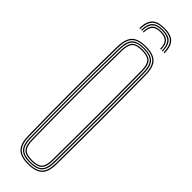

<svg xmlns="http://www.w3.org/2000/svg" viewBox="-316 -930 933 933"><g transform="rotate(45 151.0 -463.0)"><path d="M152.5 -932.2Q197.8 -932.2 217.9 -912Q238 -891.8 239 -845.2H233Q232 -888.8 213.2 -907.6Q194.5 -926.5 152.5 -926.5Q110.2 -926.5 91.6 -907.6Q73 -888.8 72 -845.2H65.8Q67 -891.8 87 -912Q107 -932.2 152.5 -932.2ZM152.5 -921Q191.5 -921 208.6 -903.4Q225.8 -885.8 226.8 -845.2H220.8Q220 -882.8 204.1 -899Q188.2 -915.2 152.5 -915.2Q116.8 -915.2 100.8 -899Q84.8 -882.8 84.2 -845.2H78Q79 -885.8 96.2 -903.4Q113.5 -921 152.5 -921ZM152.5 -909.8Q185 -909.8 199.5 -894.8Q214 -879.8 214.5 -845.2H208.8Q208.2 -876.8 195.1 -890.4Q182 -904 152.5 -904Q123 -904 109.8 -890.4Q96.5 -876.8 96 -845.2H90.2Q90.8 -879.8 105.2 -894.8Q119.8 -909.8 152.5 -909.8ZM151.5 5.5Q99 5.5 76.8 -17.6Q54.5 -40.8 53.5 -93.5Q52 -177.2 51.2 -252.6Q50.5 -328 50.5 -400.6Q50.5 -473.2 51.2 -548.1Q52 -623 53.5 -705.5Q54.5 -759 76.8 -782.2Q99 -805.5 151.5 -805.5Q201.5 -805.5 225.2 -783.4Q249 -761.2 249.5 -705.5Q250.2 -628 250.8 -553.1Q251.2 -478.2 251.2 -403.5Q251.2 -328.8 250.8 -251.9Q250.2 -175 249.5 -93.5Q249 -38.5 225.2 -16.5Q201.5 5.5 151.5 5.5ZM151.5 -0.2Q199.2 -0.2 221.1 -21Q243 -41.8 243.5 -93.8Q244.2 -171.2 244.6 -245.9Q245 -320.5 245 -395.1Q245 -469.8 244.6 -546.8Q244.2 -623.8 243.5 -705.5Q243 -758.2 221 -779Q199 -799.8 151.5 -799.8Q102 -799.8 81.2 -778.1Q60.5 -756.5 59.8 -705.5Q58.2 -619.8 57.5 -543.9Q56.8 -468 56.8 -395.9Q56.8 -323.8 57.5 -249.8Q58.2 -175.8 59.8 -93.8Q60.5 -43.2 81.4 -21.8Q102.2 -0.2 151.5 -0.2ZM151.5 -5.8Q105 -5.8 85.8 -25.8Q66.5 -45.8 65.8 -93.8Q64.2 -179.2 63.5 -255Q62.8 -330.8 62.8 -403Q62.8 -475.2 63.5 -549.4Q64.2 -623.5 65.8 -705.5Q66.5 -754.5 85.8 -774.4Q105 -794.2 151.5 -794.2Q196.2 -794.2 216.6 -774.8Q237 -755.2 237.5 -705.5Q238.2 -625 238.6 -549.6Q239 -474.2 239 -400.5Q239 -326.8 238.5 -251Q238 -175.2 237.5 -93.8Q237 -44.8 216.8 -25.2Q196.5 -5.8 151.5 -5.8ZM151.5 -11.5Q194.2 -11.5 212.5 -29.5Q230.8 -47.5 231.2 -93.8Q232 -174.5 232.4 -249.5Q232.8 -324.5 232.8 -398Q232.8 -471.5 232.4 -547.4Q232 -623.2 231.2 -705.2Q230.8 -752.2 212.5 -770.4Q194.2 -788.5 151.5 -788.5Q108 -788.5 90.4 -770.1Q72.8 -751.8 71.8 -705.2Q70.2 -621.2 69.5 -546Q68.8 -470.8 68.8 -398.6Q68.8 -326.5 69.5 -251.8Q70.2 -177 71.8 -94Q72.8 -48 90.4 -29.8Q108 -11.5 151.5 -11.5ZM151.5 -17Q110.5 -17 94.6 -34.1Q78.8 -51.2 78 -94Q76 -208.2 75.4 -306Q74.8 -403.8 75.4 -499.8Q76 -595.8 78 -705.2Q78.8 -748.5 94.5 -765.8Q110.2 -783 151.5 -783Q191.8 -783 208.2 -766.2Q224.8 -749.5 225.2 -705.2Q226 -624 226.4 -548.9Q226.8 -473.8 226.8 -400.2Q226.8 -326.8 226.2 -251.4Q225.8 -176 225.2 -94Q224.8 -50.5 208.2 -33.8Q191.8 -17 151.5 -17ZM151.5 -22.8Q189 -22.8 203.9 -38Q218.8 -53.2 219 -94Q219.8 -172.8 220.1 -247.1Q220.5 -321.5 220.5 -395.2Q220.5 -469 220.1 -545.5Q219.8 -622 219 -705Q218.8 -746.2 204 -761.8Q189.2 -777.2 151.5 -777.2Q113 -777.2 98.9 -761.5Q84.8 -745.8 84 -705Q82.2 -593 81.5 -495.8Q80.8 -398.5 81.4 -301.8Q82 -205 84 -94Q84.8 -54 98.9 -38.4Q113 -22.8 151.5 -22.8Z"/></g></svg>

Font: Big Shoulders Inline Display Thin ExtraLight
Style: Regular
Weight: 250
Version: Version 2.002